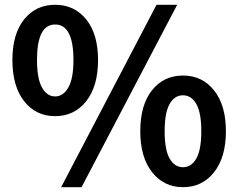

<svg xmlns="http://www.w3.org/2000/svg" viewBox="-20 -774 1002 808"><path d="M32.2 -521.5Q32.2 -630.9 81.5 -692.4Q130.9 -753.9 211.9 -753.9Q293 -753.9 342.8 -692.4Q392.6 -630.9 392.6 -521.5Q392.6 -411.1 342.8 -348.1Q293 -285.2 211.9 -285.2Q130.9 -285.2 81.5 -348.1Q32.2 -411.1 32.2 -521.5ZM289.1 -521.5Q289.1 -670.9 211.9 -670.9Q135.7 -670.9 135.7 -521.5Q135.7 -443.4 156.7 -405.8Q177.7 -368.2 211.9 -368.2Q246.1 -368.2 267.6 -405.8Q289.1 -443.4 289.1 -521.5ZM237.3 13.7 638.7 -753.9H725.6L323.2 13.7ZM750 13.7Q669.9 13.7 620.1 -49.3Q570.3 -112.3 570.3 -221.7Q570.3 -332 619.6 -394Q668.9 -456.1 750 -456.1Q831.1 -456.1 880.9 -393.6Q930.7 -331.1 930.7 -221.7Q930.7 -112.3 880.9 -49.3Q831.1 13.7 750 13.7ZM693.8 -106.9Q714.8 -70.3 750 -70.3Q785.2 -70.3 806.2 -106.9Q827.1 -143.6 827.1 -221.7Q827.1 -299.8 806.2 -336.4Q785.2 -373 750 -373Q714.8 -373 693.8 -336.4Q672.9 -299.8 672.9 -221.7Q672.9 -143.6 693.8 -106.9Z"/></svg>

Font: Gen Shin Gothic Bold
Style: Bold
Weight: 700
Designer: [Source Han Sans]
Ryoko NISHIZUKA  (kana & ideographs); Paul D. Hunt (Latin, Greek & Cyrillic); Wenlong ZHANG  (bopomofo
Version: Version 1.002.20150607